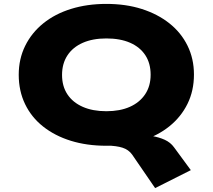

<svg xmlns="http://www.w3.org/2000/svg" viewBox="-20 -736 1090 984"><path d="M775 228 657 56Q639 31 608 21Q577 11 527 10L680 -45Q721 -45 758 -39Q795 -33 824.5 -19.5Q854 -6 872 19L958 136ZM525 11Q425 11 343 -14.5Q261 -40 201 -87.5Q141 -135 108.5 -202.5Q76 -270 76 -353Q76 -434 109 -501Q142 -568 202 -616.5Q262 -665 344.5 -690.5Q427 -716 525 -716Q625 -716 706.5 -690Q788 -664 848 -616.5Q908 -569 941 -502Q974 -435 974 -354Q974 -271 941 -204Q908 -137 848.5 -89Q789 -41 707 -15Q625 11 525 11ZM525 -166Q595 -166 645.5 -188.5Q696 -211 724 -253Q752 -295 752 -353Q752 -412 724.5 -453.5Q697 -495 646.5 -517Q596 -539 525 -539Q455 -539 404 -516.5Q353 -494 325.5 -452Q298 -410 298 -352Q298 -294 325.5 -252.5Q353 -211 404 -188.5Q455 -166 525 -166Z"/></svg>

Font: Nunito Sans 7pt Expanded Black
Style: Regular
Weight: 900
Width: 7
Designer: Vernon Adams
Foundry: Vernon Adams
Version: Version 3.101;gftools[0.9.27]